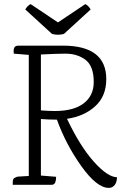

<svg xmlns="http://www.w3.org/2000/svg" viewBox="-20 -899 603 934"><path d="M42 0V-10Q42 -27 48 -32Q61 -40 70 -40L120 -43V-632L47 -638Q47 -639 46.5 -647Q46 -655 46.5 -658Q47 -661 49 -666Q53 -677 70 -677H286Q497 -677 497 -514Q497 -431 443 -382Q389 -333 306 -321Q369 -188 436.5 -112.5Q504 -37 549 -37Q549 -13 538 1Q527 15 509 15Q451 15 375.5 -91Q300 -197 257 -317H254Q216 -317 179 -320V-45L253 -39Q253 -6 238 -1Q235 0 230 0ZM179 -634V-362Q215 -359 247 -359Q339 -359 387.5 -396.5Q436 -434 436 -500Q436 -577 396 -608Q356 -638 298 -638Q261 -638 180 -634ZM421 -853 291 -734Q262 -726 233 -734L103 -853Q114 -872 129 -879L262 -790L395 -879Q410 -872 421 -853Z"/></svg>

Font: Karma Light
Style: Regular
Weight: 300
Designer: Joana Correia
Foundry: Indian Type Foundry
Version: Version 1.202;PS 1.0;hotconv 1.0.78;makeotf.lib2.5.61930; tt